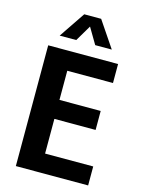

<svg xmlns="http://www.w3.org/2000/svg" viewBox="-135 -997 799 1075"><g transform="rotate(15 265.0 -460.0)"><path d="M66 -700H471V-590H206V-421H445V-311H206V-110H485V0H66ZM216 -920H314L416 -769H320L265 -862L210 -769H114Z"/></g></svg>

Font: Moderustic SemiBold
Style: Regular
Weight: 600
Designer: Tural Alisoy
Foundry: TAFT Foundry
Version: Version 2.120